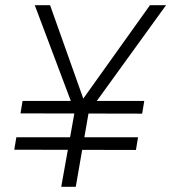

<svg xmlns="http://www.w3.org/2000/svg" viewBox="-20 -720 660 740"><path d="M59 -283 528 -282 536 -331H67ZM35 -143 504 -142 512 -191H43ZM558 -700 301 -340 173 -700H114L268 -291L216 0H272L322 -288L620 -700Z"/></svg>

Font: Jost Light
Style: Italic
Weight: 300
Italic angle: -5°
Version: Version 3.710